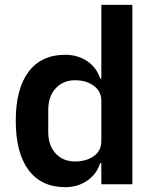

<svg xmlns="http://www.w3.org/2000/svg" viewBox="-20 -760 640 792"><path d="M398 -87H393Q379 -42 340 -15Q301 12 249 12Q150 12 97.5 -59Q45 -130 45 -262Q45 -393 97.5 -463.5Q150 -534 249 -534Q301 -534 340 -507.5Q379 -481 393 -436H398V-740H526V0H398ZM290 -94Q336 -94 367 -116Q398 -138 398 -179V-345Q398 -383 367 -406Q336 -429 290 -429Q240 -429 209.5 -395.5Q179 -362 179 -306V-216Q179 -160 209.5 -127Q240 -94 290 -94Z"/></svg>

Font: IBM Plex Sans Thai SemiBold
Style: Regular
Weight: 600
Designer: Mike Abbink, Paul van der Laan, Pieter van Rosmalen, Ben Mitchell, Mark Frömberg
Foundry: Bold Monday
Version: Version 1.1